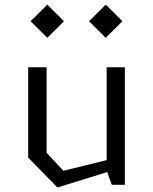

<svg xmlns="http://www.w3.org/2000/svg" viewBox="-20 -797 660 828"><path d="M181 -507H101.5V-117.5L227.5 11.5L442.5 -55L462 0H518.5V-507H440V-106.5L253.5 -60.5L181 -138ZM112 -705.5 184 -634 256 -705.5 184 -777ZM364 -705.5 436 -634 508 -705.5 436 -777Z"/></svg>

Font: Monaspace Krypton Light
Style: Regular
Weight: 300
Designer: Riley Cran & the Lettermatic Team
Foundry: Lettermatic
Version: Version 1.101 (Monaspace Krypton)